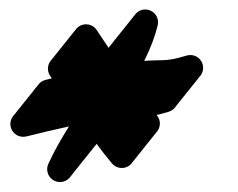

<svg xmlns="http://www.w3.org/2000/svg" viewBox="-20 -939 493 398"><path d="M129.9 -577.8C131.2 -579.1 132.3 -580.4 133.2 -581.9C134.4 -583.2 135.5 -584.5 136.5 -586C137.7 -587.2 138.8 -588.6 139.8 -590.1C141 -591.3 142.1 -592.7 143 -594.2C144.2 -595.4 145.3 -596.8 146.3 -598.3C147.5 -599.5 148.6 -600.9 149.6 -602.4C150.8 -603.6 151.9 -605 152.9 -606.5C154.1 -607.7 155.2 -609.1 156.1 -610.5C157.3 -611.8 158.4 -613.1 159.4 -614.6C160.6 -615.9 161.7 -617.2 162.7 -618.7C163.9 -620 165 -621.3 165.9 -622.8C167.2 -624.1 168.2 -625.4 169.2 -626.9C170.4 -628.1 171.5 -629.5 172.5 -631C173.7 -632.2 174.8 -633.6 175.8 -635.1C177.4 -636.8 178.9 -638.8 180.1 -641C190.3 -627.2 200.9 -613.6 212 -600.3L212 -600.3C221.4 -589 238.2 -587.5 249.5 -596.9C251.6 -598.7 253.3 -600.7 254.7 -602.9C256 -604.2 257.1 -605.6 258 -607C259.2 -608.3 260.3 -609.7 261.3 -611.1C262.5 -612.4 263.6 -613.8 264.5 -615.2C265.8 -616.5 266.9 -617.9 267.8 -619.3C269.1 -620.6 270.2 -621.9 271.1 -623.4C272.3 -624.7 273.4 -626 274.4 -627.5C275.6 -628.8 276.7 -630.1 277.6 -631.6C278.9 -632.9 280 -634.2 280.9 -635.7C282.1 -636.9 283.2 -638.3 284.2 -639.8C285.4 -641 286.5 -642.4 287.5 -643.8C288.7 -645.1 289.8 -646.5 290.7 -647.9C292 -649.2 293.1 -650.6 294 -652C295.2 -653.3 296.3 -654.7 297.3 -656.1C298.5 -657.4 299.6 -658.8 300.5 -660.2C301.8 -661.5 302.9 -662.8 303.8 -664.3C313.2 -673.9 314.1 -689.3 305.3 -699.8C305.1 -700.1 304.8 -700.4 304.6 -700.6C313.2 -702.6 321.4 -704.9 329.5 -707.3L329.5 -707.3C335.9 -709.1 341 -713.2 344.4 -718.4C345.6 -719.7 346.7 -721.1 347.7 -722.5C348.9 -723.8 350 -725.2 350.9 -726.6C352.2 -727.9 353.2 -729.2 354.2 -730.7C355.4 -732 356.5 -733.3 357.5 -734.8C358.7 -736.1 359.8 -737.4 360.7 -738.9C362 -740.2 363.1 -741.5 364 -743C365.2 -744.2 366.3 -745.6 367.3 -747.1C368.5 -748.3 369.6 -749.7 370.6 -751.2C371.8 -752.4 372.9 -753.8 373.8 -755.3C375.1 -756.5 376.2 -757.9 377.1 -759.3C378.3 -760.6 379.4 -762 380.4 -763.4C381.6 -764.7 382.7 -766.1 383.7 -767.5C384.9 -768.8 386 -770.1 386.9 -771.6C388.2 -772.9 389.3 -774.2 390.2 -775.7C391.4 -777 392.5 -778.3 393.5 -779.8C399.9 -786.4 402.8 -796.2 400.1 -805.7C396 -819.8 381.3 -828 367.1 -823.9L366.2 -823.6C355.1 -820.4 344 -817.2 333.8 -815.7C323.8 -814.1 313.2 -814.1 299.9 -813.8C292.9 -813.7 285.8 -813.3 278.8 -812.8C279.6 -814.5 280.5 -816.1 281.4 -817.8C291.8 -839.3 300.9 -862.1 306.9 -886.3L306.9 -886.3L306.9 -886.4C310.4 -900.7 301.7 -915.1 287.4 -918.6C276.1 -921.4 264.8 -916.4 258.8 -907.2C257.6 -906 256.5 -904.6 255.6 -903.1C254.3 -901.9 253.2 -900.5 252.3 -899C251.1 -897.8 250 -896.4 249 -894.9C247.8 -893.7 246.7 -892.3 245.7 -890.8C244.5 -889.6 243.4 -888.2 242.5 -886.7C241.2 -885.5 240.2 -884.1 239.2 -882.7C238 -881.4 236.9 -880.1 235.9 -878.6C234.7 -877.3 233.6 -876 232.6 -874.5C231.4 -873.2 230.3 -871.9 229.4 -870.4C228.1 -869.1 227.1 -867.8 226.1 -866.3C224.9 -865.1 223.8 -863.7 222.8 -862.2C221.6 -861 220.5 -859.6 219.5 -858.1C218.3 -856.9 217.2 -855.5 216.3 -854C215.1 -852.8 214 -851.4 213 -849.9C211.8 -848.7 210.7 -847.3 209.7 -845.8C208 -844 206.4 -842 205.2 -839.7C197 -852.1 188.8 -864.5 180.4 -876.9L180.4 -876.9C172.2 -889.1 155.6 -892.3 143.4 -884.1C140.4 -882 137.9 -879.4 136 -876.5C134.7 -875.3 133.7 -873.9 132.7 -872.4C131.5 -871.2 130.4 -869.8 129.4 -868.4C128.2 -867.1 127.1 -865.7 126.2 -864.3C124.9 -863 123.8 -861.6 122.9 -860.2C121.7 -858.9 120.6 -857.5 119.6 -856.1C118.4 -854.8 117.3 -853.4 116.4 -852C115.1 -850.7 114 -849.4 113.1 -847.9C111.8 -846.6 110.7 -845.3 109.8 -843.8C108.6 -842.5 107.5 -841.2 106.5 -839.7C105.3 -838.5 104.2 -837.1 103.3 -835.6C102 -834.4 100.9 -833 100 -831.5C98.8 -830.3 97.7 -828.9 96.7 -827.5C95.5 -826.2 94.4 -824.8 93.4 -823.4C92.2 -822.1 91.1 -820.7 90.2 -819.3C88.9 -818 87.8 -816.6 86.9 -815.2C78.3 -806.3 76.7 -792.4 83.9 -781.7C85 -780 86.2 -778.3 87.3 -776.6C82.9 -775.5 78.5 -774.4 74.1 -773.3L74.1 -773.3C67.3 -771.6 61.8 -767.4 58.2 -761.9C57 -760.6 55.9 -759.3 54.9 -757.8C53.7 -756.6 52.6 -755.2 51.7 -753.7C50.4 -752.5 49.3 -751.1 48.4 -749.6C47.2 -748.4 46.1 -747 45.1 -745.5C43.9 -744.3 42.8 -742.9 41.8 -741.5C40.6 -740.2 39.5 -738.8 38.6 -737.4C37.3 -736.1 36.3 -734.7 35.3 -733.3C34.1 -732 33 -730.7 32 -729.2C30.8 -727.9 29.7 -726.6 28.8 -725.1C27.5 -723.8 26.4 -722.5 25.5 -721C24.3 -719.7 23.2 -718.4 22.2 -716.9C21 -715.7 19.9 -714.3 18.9 -712.8C17.7 -711.6 16.6 -710.2 15.7 -708.7C14.4 -707.5 13.3 -706.1 12.4 -704.6C11.2 -703.4 10.1 -702 9.1 -700.6C2.9 -694.2 0 -684.9 2.3 -675.6C5.8 -661.3 20.3 -652.6 34.6 -656.2L34.8 -656.2C64.1 -663.5 93.5 -670.6 122.9 -676.9C107.7 -652.4 92.7 -626.9 80.2 -599.2L80.1 -599.1C74.1 -585.7 80.1 -569.9 93.6 -563.9C105.7 -558.5 119.6 -562.9 126.7 -573.7C127.9 -575 129 -576.3 129.9 -577.8Z"/></svg>

Font: Ambarawa
Style: Script
Weight: 500
Foundry: Ekosamp
Version: Version 1.001;